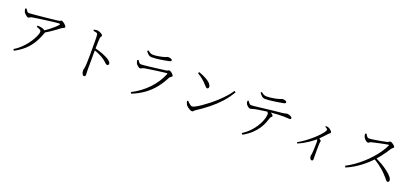

<svg xmlns="http://www.w3.org/2000/svg" viewBox="45 -1936 6831 3178"><g transform="rotate(20 3460.0 -346.5)"><path d="M147 -682 170 -689Q184 -667 196.5 -649.5Q209 -632 230 -632Q244 -632 283.5 -635Q323 -638 377 -643.5Q431 -649 489 -654.5Q547 -660 600.5 -666Q654 -672 693 -676.5Q732 -681 745 -683Q758 -686 766.5 -692.5Q775 -699 786 -699Q795 -699 810 -690.5Q825 -682 840 -669Q855 -656 865.5 -642.5Q876 -629 876 -620Q876 -610 865.5 -603.5Q855 -597 841.5 -592Q828 -587 817 -578Q794 -559 752.5 -528.5Q711 -498 661 -465Q626 -442 590 -421Q590 -416 587 -408Q550 -306 501.5 -225.5Q453 -145 383 -80.5Q313 -16 211 38L193 16Q253 -20 303 -66.5Q353 -113 392 -163Q431 -213 458.5 -261Q486 -309 500 -346.5Q514 -384 514 -404Q514 -427 489.5 -440Q465 -453 432 -463L437 -486Q460 -486 474 -484.5Q488 -483 500 -480Q526 -475 547 -466Q561 -460 570 -452Q600 -473 631 -495Q677 -530 714.5 -563.5Q752 -597 770 -619Q780 -634 777 -638Q774 -642 758 -642Q744 -642 703.5 -637.5Q663 -633 609.5 -626.5Q556 -620 498 -612Q440 -604 388 -596.5Q336 -589 302 -583Q283 -579 274.5 -573.5Q266 -568 260 -563.5Q254 -559 242 -559Q231 -559 215 -570Q199 -581 184 -596Q169 -611 162 -625Q155 -638 153 -652.5Q151 -667 147 -682Z M1335 -743Q1353 -746 1366.5 -748.5Q1380 -751 1392 -751Q1407 -751 1424.5 -745Q1442 -739 1458.5 -730.5Q1475 -722 1485 -712.5Q1495 -703 1495 -694Q1495 -685 1491 -679.5Q1487 -674 1482 -666Q1477 -658 1475 -642Q1472 -614 1470.5 -578Q1469 -542 1469 -506Q1468 -481 1468 -460Q1537 -443 1602 -418Q1671 -391 1714 -364Q1734 -350 1750.5 -333Q1767 -316 1767 -297Q1767 -286 1760 -277Q1753 -268 1740 -268Q1731 -268 1722.5 -273Q1714 -278 1704 -287.5Q1694 -297 1680 -310Q1666 -323 1645 -338Q1607 -364 1561 -386Q1519 -407 1468 -425Q1468 -410 1467 -386Q1467 -345 1467 -292Q1467 -239 1466.5 -184Q1466 -129 1466 -84Q1467 -52 1468 -30Q1469 -8 1469 6Q1469 21 1462 28.5Q1455 36 1441 36Q1427 36 1417.5 21.5Q1408 7 1403 -12Q1398 -31 1398 -44Q1398 -60 1403 -75.5Q1408 -91 1411 -119Q1414 -147 1415.5 -189Q1417 -231 1417.5 -278.5Q1418 -326 1418 -369.5Q1418 -413 1418 -443Q1418 -473 1418 -506Q1418 -539 1418 -571Q1418 -603 1417 -631.5Q1416 -660 1414 -678Q1412 -702 1394.5 -709Q1377 -716 1336 -721Z M2181 -515 2201 -524Q2216 -501 2229.5 -485Q2243 -469 2264 -469Q2281 -469 2323 -473Q2365 -477 2419 -483.5Q2473 -490 2527.5 -496.5Q2582 -503 2626 -509Q2670 -515 2690 -517Q2710 -519 2719 -527Q2728 -535 2740 -535Q2750 -535 2764.5 -527.5Q2779 -520 2792 -509Q2805 -498 2813.5 -486Q2822 -474 2822 -466Q2822 -458 2812.5 -450.5Q2803 -443 2792 -435.5Q2781 -428 2775 -417Q2725 -317 2657 -231Q2589 -145 2496.5 -76.5Q2404 -8 2278 43L2263 19Q2345 -22 2415 -74Q2485 -126 2543.5 -187Q2602 -248 2648 -317.5Q2694 -387 2725 -463Q2729 -472 2726 -476Q2723 -480 2713 -479Q2687 -476 2647.5 -471Q2608 -466 2562.5 -460Q2517 -454 2473 -447.5Q2429 -441 2392.5 -435.5Q2356 -430 2335 -426Q2312 -421 2298.5 -411.5Q2285 -402 2269 -402Q2259 -402 2244 -412Q2229 -422 2215.5 -435.5Q2202 -449 2196 -461Q2191 -473 2187 -486.5Q2183 -500 2181 -515ZM2675 -677Q2648 -671 2613.5 -665Q2579 -659 2541 -653Q2503 -647 2464.5 -643.5Q2426 -640 2392 -640Q2356 -640 2332.5 -658.5Q2309 -677 2284 -714L2300 -728Q2329 -707 2349.5 -696.5Q2370 -686 2394 -686Q2439 -686 2476.5 -692.5Q2514 -699 2553 -707Q2584 -714 2601 -720.5Q2618 -727 2628 -732Q2638 -737 2650 -737Q2678 -737 2699 -728.5Q2720 -720 2720 -704Q2720 -694 2709.5 -688Q2699 -682 2675 -677Z M3214 -678Q3255 -665 3297 -645.5Q3339 -626 3375 -603.5Q3411 -581 3432.5 -554.5Q3454 -528 3454 -502Q3454 -487 3446.5 -479Q3439 -471 3427 -471Q3418 -471 3407.5 -479.5Q3397 -488 3377 -510Q3359 -532 3341 -549.5Q3323 -567 3303 -583.5Q3283 -600 3258 -618Q3233 -636 3201 -656ZM3870 -586 3894 -570Q3834 -465 3752.5 -375.5Q3671 -286 3574 -209Q3477 -132 3369 -62Q3361 -57 3354 -49Q3347 -41 3339.5 -34.5Q3332 -28 3321 -28Q3304 -28 3281 -40.5Q3258 -53 3238 -70Q3218 -87 3208 -101Q3201 -113 3195.5 -131.5Q3190 -150 3188 -160L3204 -171Q3220 -154 3235.5 -138.5Q3251 -123 3266.5 -113.5Q3282 -104 3298 -104Q3315 -104 3354 -124.5Q3393 -145 3445.5 -181Q3498 -217 3557 -263.5Q3616 -310 3674.5 -364Q3733 -418 3784 -475Q3835 -532 3870 -586Z M4127 -506 4145 -513Q4158 -493 4173.5 -475Q4189 -457 4207 -457Q4228 -457 4267.5 -461.5Q4307 -466 4359.5 -472Q4412 -478 4472.5 -485Q4533 -492 4595 -499Q4657 -506 4715 -511Q4751 -514 4770 -518Q4789 -522 4799 -525.5Q4809 -529 4818 -529Q4836 -529 4856.5 -522.5Q4877 -516 4892.5 -506Q4908 -496 4908 -482Q4908 -473 4903.5 -467Q4899 -461 4883 -461Q4872 -461 4846.5 -463.5Q4821 -466 4786 -466Q4751 -466 4683 -464Q4623 -461 4556 -455Q4574 -445 4588 -433Q4603 -420 4603 -409Q4603 -400 4597 -394.5Q4591 -389 4583.5 -382Q4576 -375 4572 -362Q4560 -324 4540.5 -274Q4521 -224 4485.5 -169Q4450 -114 4391 -57.5Q4332 -1 4241 51L4220 30Q4294 -18 4345.5 -71.5Q4397 -125 4431 -178.5Q4465 -232 4484 -278Q4503 -324 4510 -358.5Q4517 -393 4517 -407Q4517 -422 4509 -435Q4505 -442 4498 -449Q4469 -446 4438 -441Q4386 -434 4344 -427Q4302 -420 4284 -416Q4262 -410 4243.5 -404Q4225 -398 4209 -397Q4199 -397 4183 -407Q4167 -417 4153 -432Q4139 -447 4134 -461Q4130 -469 4129 -479.5Q4128 -490 4127 -506ZM4694 -671Q4666 -666 4628 -659.5Q4590 -653 4548 -647.5Q4506 -642 4466 -637.5Q4426 -633 4393 -633Q4357 -633 4333 -653Q4309 -673 4284 -708L4301 -723Q4329 -701 4349.5 -691Q4370 -681 4395 -681Q4424 -681 4455 -684Q4486 -687 4516.5 -692.5Q4547 -698 4573 -703Q4604 -710 4620.5 -716.5Q4637 -723 4647.5 -727.5Q4658 -732 4668 -732Q4697 -732 4717.5 -723Q4738 -714 4738 -698Q4738 -688 4728 -681.5Q4718 -675 4694 -671Z M5485 -542 5490 -556Q5503 -555 5514.5 -554.5Q5526 -554 5539 -549Q5554 -543 5569 -531.5Q5584 -520 5594.5 -507.5Q5605 -495 5605 -484Q5605 -476 5601 -472Q5597 -468 5589.5 -463Q5582 -458 5571 -447Q5547 -421 5515 -386Q5490 -359 5457 -328Q5468 -320 5477 -313Q5494 -301 5494 -290Q5494 -282 5491 -273.5Q5488 -265 5487 -251Q5485 -196 5484.5 -142Q5484 -88 5485 -45Q5486 -2 5486 20Q5486 41 5480 49.5Q5474 58 5462 58Q5443 58 5432.5 36.5Q5422 15 5422 -5Q5422 -15 5426 -27.5Q5430 -40 5431 -59Q5433 -78 5434.5 -108.5Q5436 -139 5437 -171Q5438 -203 5438.5 -229.5Q5439 -256 5438 -269Q5437 -284 5433 -294Q5432 -297 5429 -302Q5415 -290 5396 -274Q5367 -251 5328.5 -224.5Q5290 -198 5243 -171.5Q5196 -145 5143 -123L5131 -142Q5197 -178 5256.5 -222Q5316 -266 5366 -310Q5416 -354 5452.5 -393.5Q5489 -433 5509 -461.5Q5529 -490 5529 -501Q5529 -513 5515 -524Q5501 -535 5485 -542Z M6142 -659 6165 -668Q6172 -657 6180.5 -642.5Q6189 -628 6201 -617.5Q6213 -607 6229 -607Q6245 -607 6275.5 -611Q6306 -615 6344.5 -621Q6383 -627 6421 -634Q6459 -641 6491 -647.5Q6523 -654 6540 -658Q6550 -661 6557 -666.5Q6564 -672 6570.5 -676Q6577 -680 6584 -680Q6593 -680 6608 -673Q6623 -666 6637 -655Q6651 -644 6661 -633Q6671 -622 6671 -614Q6671 -605 6663.5 -599Q6656 -593 6647 -586Q6638 -579 6631 -569Q6614 -541 6587 -501Q6560 -461 6526 -417Q6496 -377 6461 -339Q6515 -313 6568 -282Q6629 -246 6679 -208Q6729 -170 6759 -134Q6789 -98 6789 -68Q6789 -56 6782.5 -47Q6776 -38 6762 -38Q6750 -38 6739.5 -49Q6729 -60 6713 -80.5Q6697 -101 6668 -131Q6631 -171 6592.5 -204Q6554 -237 6513 -266Q6478 -291 6439 -314Q6409 -283 6374 -250Q6330 -209 6276.5 -168Q6223 -127 6161 -89.5Q6099 -52 6028 -22L6012 -47Q6083 -84 6152 -132.5Q6221 -181 6285 -237.5Q6349 -294 6404.5 -356Q6460 -418 6504.5 -482Q6549 -546 6577 -607Q6580 -614 6578 -618Q6575 -621 6565 -620Q6536 -615 6497.5 -607.5Q6459 -600 6419 -591.5Q6379 -583 6345 -575Q6311 -567 6290 -562Q6275 -559 6266.5 -553Q6258 -547 6251.5 -542Q6245 -537 6233 -537Q6221 -537 6205 -548Q6189 -559 6176 -574Q6163 -589 6157 -600Q6153 -608 6148.5 -623Q6144 -638 6142 -659Z"/></g></svg>

Font: Early Summer Mincho Light
Style: Regular
Weight: 300
Designer: GuiWonder
Version: Version 1.002